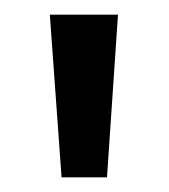

<svg xmlns="http://www.w3.org/2000/svg" viewBox="-20 -665 230 262"><path d="M48 -645H141L126 -423H64Z"/></svg>

Font: Mukta Vaani Medium
Style: Regular
Weight: 500
Designer: Noopur Datye, Girish Dalvi, Yashodeep Gholap, Pallavi Karambelkar
Foundry: Ek Type
Version: Version 2.538;PS 1.000;hotconv 16.6.51;makeotf.lib2.5.65220;